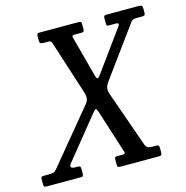

<svg xmlns="http://www.w3.org/2000/svg" viewBox="-169 -854 929 957"><g transform="rotate(-15 295.0 -375.0)"><path d="M153 -695H128Q116.5 -695 110.8 -697.8Q105 -700.5 105 -713V-734Q105 -744 107.8 -747Q110.5 -750 120 -750H318.5Q327 -750 331 -748.2Q335 -746.5 335 -738V-710.5Q335 -701 332.2 -698Q329.5 -695 320.5 -695H288.5Q278 -695 274.8 -692.8Q271.5 -690.5 274 -680.5L330 -471Q334.5 -454.5 339.5 -454.5Q344.5 -454.5 356.5 -471L507.5 -679Q519.5 -695 497.5 -695H460Q456.5 -695 453.2 -697Q450 -699 450 -710V-734.5Q450 -744.5 453.2 -747.2Q456.5 -750 465.5 -750H627.5Q640.5 -750 645.2 -747Q650 -744 650 -729.5V-710.5Q650 -701 646.5 -698Q643 -695 633.5 -695H605.5Q592 -695 585.8 -691.8Q579.5 -688.5 574 -681L390.5 -429.5Q382 -417.5 377.2 -408Q372.5 -398.5 372.5 -387.5Q372.5 -378.5 377.5 -363.5L479.5 -74Q485 -61.5 493.5 -58.2Q502 -55 514.5 -55H535.5Q542.5 -55 546.2 -52Q550 -49 550 -37.5V-19Q550 -8 547.5 -4Q545 0 534 0H335.5Q326.5 0 323.2 -2.5Q320 -5 320 -13.5V-39.5Q320 -49.5 323 -52.2Q326 -55 328 -55H367Q372 -55 373.8 -59.5Q375.5 -64 372 -70.5L301.5 -291.5Q295.5 -309 291 -309Q287 -309 272.5 -291.5L99 -77Q91 -64 98.2 -59.5Q105.5 -55 113 -55H128Q138 -55 141.5 -52.2Q145 -49.5 145 -39.5V-16Q145 -6.5 142.5 -3.2Q140 0 131 0H-45Q-54.5 0 -57.2 -3.5Q-60 -7 -60 -17V-43.5Q-60 -55 -47.5 -55H-18.5Q-1 -55 6.8 -58.2Q14.5 -61.5 22 -70.5L251.5 -348.5Q262 -361.5 262 -377.5Q262 -390.5 256 -408.5L168.5 -680Q165 -690 161.2 -692.5Q157.5 -695 153 -695Z"/></g></svg>

Font: Besley* Condensed
Style: Italic
Weight: 400
Width: 3
Italic angle: -13°
Designer: Owen Earl
Foundry: indestructible type*
Version: Version 3.000; ttfautohint (v1.8.3)